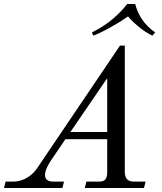

<svg xmlns="http://www.w3.org/2000/svg" viewBox="-64 -940 812 960"><path d="M396 -778 402 -762C439 -774 523 -820 576 -858C607 -820 667 -774 698 -762L712 -778C653 -818 625 -870 612 -920H572C533 -870 477 -818 396 -778ZM288 -280 472 -549V-280ZM-44 0H248L256 -32H201C170 -32 161 -48 161 -66C161 -90 181 -124 195 -144L263 -244H472V-78C472 -37 453 -32 430 -32H368L360 0H656L664 -32H608C581 -32 563 -40 560 -75V-712H536L125 -104C104 -70 61 -32 1 -32H-36Z"/></svg>

Font: Old Standard
Style: Italic
Weight: 400
Italic angle: -15.2°
Designer: Alexey Kryukov <alexios@thessalonica.org.ru>
Version: Version 2.0